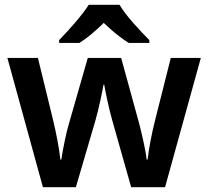

<svg xmlns="http://www.w3.org/2000/svg" viewBox="-20 -786 873 805"><path d="M481 -766H352C324 -721 265 -656 228 -618V-606H313C348 -628 380 -656 415 -690C451 -656 485 -627 520 -606H606V-618C569 -655 507 -721 481 -766ZM451 -280 530 -1H672L822 -543H696L631 -285C617 -231 603 -158 599 -117H595C590 -161 574 -227 563 -270L488 -543H348L270 -271C259 -237 243 -157 237 -117H233C229 -161 215 -231 202 -285L139 -543H11L160 -1H298L379 -277C395 -333 409 -401 414 -431H417C422 -401 436 -333 451 -280Z"/></svg>

Font: Noto Sans Myanmar UI SemiBold
Style: Regular
Weight: 600
Designer: Monotype Design Team
Foundry: Monotype Imaging Inc.
Version: Version 2.103